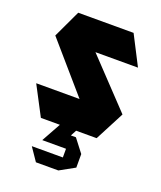

<svg xmlns="http://www.w3.org/2000/svg" viewBox="-134 -605 749 893"><g transform="rotate(20 240.0 -158.5)"><path d="M102 0 27 -143V-144H241L34 -383L98 -519H372L446 -375V-374H236L453 -145V-144L378 0H276V1L261 29H286L336 94V161L262 202H151L108 139V138H261V95H144V94L196 0Z"/></g></svg>

Font: Foldit Thin
Style: Bold
Weight: 700
Version: Version 1.003